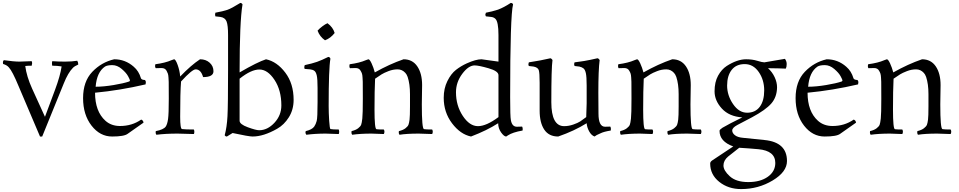

<svg xmlns="http://www.w3.org/2000/svg" viewBox="-41 -915 6570 1315"><path d="M92 -493 176 -496Q179 -491 179 -481L176 -465Q145 -465 132 -463Q141 -392 179 -308L267 -115L336 -300Q372 -397 381 -460Q351 -465 317 -465Q315 -472 315 -481.5Q315 -491 317 -496Q357 -493 404.5 -493Q452 -493 488 -499Q495 -488 495 -473Q470 -462 459 -451Q425 -417 396 -344L248 20H233L85 -328Q44 -427 20 -453Q7 -469 -20 -477Q-21 -480 -21 -488Q-21 -496 -15 -503Q54 -493 92 -493Z M781 -52Q863 -52 926 -96Q940 -91 942 -75L834 1Q810 20 727 20Q644 20 586 -54.5Q528 -129 528 -243Q528 -357 591 -423Q654 -489 741 -509Q817 -509 875 -458Q910 -428 924 -380Q927 -368 952 -367Q958 -360 958 -352.5Q958 -345 956 -337Q780 -296 610 -280Q610 -152 681 -88Q721 -52 781 -52ZM844 -357Q849 -360 849 -364.5Q849 -369 836.5 -392.5Q824 -416 793 -442.5Q762 -469 728 -469Q694 -469 678 -459Q622 -421 614 -321Q668 -321 737 -332.5Q806 -344 844 -357Z M1065 -449 1026 -448Q1021 -453 1021 -463L1023 -475Q1091 -484 1134 -503Q1148 -509 1151 -509Q1162 -509 1176 -469.5Q1190 -430 1193 -391Q1268 -469 1329 -509Q1369 -509 1395 -485.5Q1421 -462 1421 -427Q1421 -387 1350 -387Q1335 -440 1299 -440Q1275 -440 1199 -357Q1193 -281 1193 -115Q1193 -32 1206 -31Q1229 -28 1287 -28Q1290 -21 1290 -12Q1290 -3 1287 3L1175 0Q1093 0 1030 8Q1025 2 1025 -9L1026 -17Q1079 -27 1094 -48Q1105 -64 1110 -99.5Q1115 -135 1115 -239Q1115 -343 1114.5 -354Q1114 -365 1113 -383Q1112 -401 1109 -410Q1106 -419 1100 -430Q1090 -449 1065 -449Z M1600 -88Q1600 -64 1656 -43.5Q1712 -23 1734 -23Q1791 -23 1838.5 -74Q1886 -125 1886 -193Q1886 -297 1839 -368Q1792 -439 1735.5 -439Q1679 -439 1600 -376ZM1970 -231Q1970 -164 1937.5 -112Q1905 -60 1857 -33Q1764 20 1689 20Q1663 20 1552 -4L1513 20Q1503 20 1498 11Q1513 -44 1517 -119.5Q1521 -195 1521 -439V-675Q1521 -741 1511 -767.5Q1501 -794 1469 -799L1434 -803Q1432 -811 1432 -815L1434 -828Q1488 -838 1516 -847.5Q1544 -857 1605 -895Q1614 -895 1620 -885Q1600 -768 1600 -419Q1722 -490 1781 -509Q1856 -493 1913 -417.5Q1970 -342 1970 -231Z M2279 3 2189 0Q2119 0 2057 8Q2051 0 2051 -9L2053 -17Q2096 -27 2111 -48Q2122 -64 2128 -86.5Q2134 -109 2134 -216V-312Q2134 -374 2128.5 -398Q2123 -422 2112 -430Q2101 -438 2083 -440L2046 -443Q2043 -447 2043 -456L2046 -469Q2098 -480 2130.5 -491.5Q2163 -503 2207 -525Q2218 -525 2222 -513Q2210 -445 2210 -189Q2210 -143 2213.5 -87.5Q2217 -32 2223 -31Q2238 -28 2279 -28Q2282 -21 2282 -12Q2282 -3 2279 3ZM2185 -639Q2149 -664 2134 -705Q2146 -719 2166.5 -734.5Q2187 -750 2202 -756Q2240 -728 2251 -689Q2223 -653 2185 -639Z M2395 -449 2356 -448Q2352 -453 2352 -461Q2352 -469 2354 -475Q2422 -484 2465 -503Q2479 -509 2482 -509Q2491 -509 2504 -481Q2517 -453 2526 -419Q2627 -476 2723 -509Q2784 -509 2817 -460.5Q2850 -412 2850 -332L2848 -200Q2848 -33 2863 -30.5Q2878 -28 2919 -28Q2923 -21 2923 -13Q2923 -5 2919 3L2827 0Q2744 0 2695 8Q2690 2 2690 -9L2691 -17Q2720 -24 2736 -36.5Q2752 -49 2756.5 -60.5Q2761 -72 2764 -95.5Q2767 -119 2767 -187V-270Q2767 -340 2751 -388Q2744 -407 2735 -416Q2713 -440 2682 -440Q2651 -440 2620 -428Q2589 -416 2573 -406Q2557 -396 2528 -376Q2524 -297 2524 -164.5Q2524 -32 2537.5 -30Q2551 -28 2588 -28Q2592 -21 2592 -13Q2592 -5 2588 3L2503 0Q2427 0 2371 8Q2366 2 2366 -9L2367 -17Q2396 -24 2412 -36.5Q2428 -49 2432.5 -60.5Q2437 -72 2440.5 -103.5Q2444 -135 2444 -239Q2444 -343 2443.5 -354.5Q2443 -366 2442 -384Q2441 -402 2438 -411Q2435 -420 2429 -430Q2419 -449 2395 -449Z M3453 -249Q3453 -116 3458 -92Q3466 -47 3499 -47Q3511 -47 3535 -48Q3539 -41 3539 -31L3538 -21Q3470 -9 3438 12L3426 20Q3411 20 3391 -8Q3371 -36 3371 -71Q3293 -21 3185 20Q3112 5 3055 -70.5Q2998 -146 2998 -245Q2998 -309 3023 -359.5Q3048 -410 3082 -436.5Q3116 -463 3156 -481Q3218 -509 3257 -509Q3261 -509 3373 -493V-675Q3373 -766 3352 -786Q3341 -797 3323 -799L3287 -803Q3283 -811 3283 -815L3287 -828Q3330 -836 3370 -849Q3410 -864 3457 -895Q3469 -895 3473 -885Q3453 -809 3453 -249ZM3373 -113V-400Q3373 -428 3305 -447.5Q3237 -467 3210 -467Q3168 -467 3125 -409.5Q3082 -352 3082 -283Q3082 -192 3128.5 -121.5Q3175 -51 3232.5 -51Q3290 -51 3373 -113Z M4051 -516Q4060 -514 4066 -504Q4057 -436 4057 -280L4058 -137Q4058 -47 4103 -47L4139 -48Q4143 -41 4143 -32L4142 -21Q4093 -13 4072 -2L4046 10Q4041 13 4031 20Q4009 12 3994 -15.5Q3979 -43 3977 -71Q3892 -18 3782 20Q3718 20 3686.5 -27.5Q3655 -75 3655 -157V-348Q3655 -416 3649 -434.5Q3643 -453 3614 -459L3581 -463Q3578 -469 3578 -476L3581 -488Q3598 -491 3658 -501L3729 -516Q3737 -514 3743 -504Q3735 -449 3735 -215Q3735 -51 3823 -51Q3854 -51 3885.5 -62Q3917 -73 3933 -83.5Q3949 -94 3974 -113Q3977 -179 3977 -208V-329Q3977 -390 3971.5 -414Q3966 -438 3955.5 -446.5Q3945 -455 3927 -459L3894 -463L3891 -476L3894 -488Q3904 -490 3930.5 -493Q3957 -496 4001 -505Q4045 -514 4051 -516Z M4235 -449 4196 -448Q4192 -453 4192 -461Q4192 -469 4194 -475Q4262 -484 4305 -503Q4319 -509 4322 -509Q4331 -509 4344 -481Q4357 -453 4366 -419Q4467 -476 4563 -509Q4624 -509 4657 -460.5Q4690 -412 4690 -332L4688 -200Q4688 -33 4703 -30.5Q4718 -28 4759 -28Q4763 -21 4763 -13Q4763 -5 4759 3L4667 0Q4584 0 4535 8Q4530 2 4530 -9L4531 -17Q4560 -24 4576 -36.5Q4592 -49 4596.5 -60.5Q4601 -72 4604 -95.5Q4607 -119 4607 -187V-270Q4607 -340 4591 -388Q4584 -407 4575 -416Q4553 -440 4522 -440Q4491 -440 4460 -428Q4429 -416 4413 -406Q4397 -396 4368 -376Q4364 -297 4364 -164.5Q4364 -32 4377.5 -30Q4391 -28 4428 -28Q4432 -21 4432 -13Q4432 -5 4428 3L4343 0Q4267 0 4211 8Q4206 2 4206 -9L4207 -17Q4236 -24 4252 -36.5Q4268 -49 4272.5 -60.5Q4277 -72 4280.5 -103.5Q4284 -135 4284 -239Q4284 -343 4283.5 -354.5Q4283 -366 4282 -384Q4281 -402 4278 -411Q4275 -420 4269 -430Q4259 -449 4235 -449Z M5009 -59Q4974 -40 4974 -21.5Q4974 -3 4993 11.5Q5012 26 5049 29L5195 44Q5349 59 5349 188Q5349 262 5251 321Q5153 380 5035 380Q4947 380 4885 330.5Q4823 281 4823 205Q4823 194 4835 185L4981 88Q4887 54 4887 -19Q4887 -27 4907 -40Q4951 -66 5043 -111Q4953 -117 4903 -171.5Q4853 -226 4853 -289.5Q4853 -353 4877 -396.5Q4901 -440 4936 -463Q5008 -509 5069 -509Q5112 -509 5146 -498.5Q5180 -488 5194 -488L5335 -512Q5347 -496 5347 -476.5Q5347 -457 5341 -445Q5301 -447 5219 -448Q5248 -422 5264.5 -386.5Q5281 -351 5281 -317Q5280 -250 5241.5 -206Q5203 -162 5110 -112ZM5269 201Q5269 118 5154 107Q5089 101 5022 97L4946 157Q4914 184 4914 218.5Q4914 253 4957.5 292.5Q5001 332 5084 332Q5167 332 5218 295.5Q5269 259 5269 201ZM4939 -329Q4939 -262 4979.5 -202.5Q5020 -143 5076 -143Q5132 -143 5162.5 -183.5Q5193 -224 5193 -296Q5193 -368 5155.5 -422Q5118 -476 5059.5 -476Q5001 -476 4970 -436Q4939 -396 4939 -329Z M5661 -52Q5743 -52 5806 -96Q5820 -91 5822 -75L5714 1Q5690 20 5607 20Q5524 20 5466 -54.5Q5408 -129 5408 -243Q5408 -357 5471 -423Q5534 -489 5621 -509Q5697 -509 5755 -458Q5790 -428 5804 -380Q5807 -368 5832 -367Q5838 -360 5838 -352.5Q5838 -345 5836 -337Q5660 -296 5490 -280Q5490 -152 5561 -88Q5601 -52 5661 -52ZM5724 -357Q5729 -360 5729 -364.5Q5729 -369 5716.5 -392.5Q5704 -416 5673 -442.5Q5642 -469 5608 -469Q5574 -469 5558 -459Q5502 -421 5494 -321Q5548 -321 5617 -332.5Q5686 -344 5724 -357Z M5946 -449 5907 -448Q5903 -453 5903 -461Q5903 -469 5905 -475Q5973 -484 6016 -503Q6030 -509 6033 -509Q6042 -509 6055 -481Q6068 -453 6077 -419Q6178 -476 6274 -509Q6335 -509 6368 -460.5Q6401 -412 6401 -332L6399 -200Q6399 -33 6414 -30.5Q6429 -28 6470 -28Q6474 -21 6474 -13Q6474 -5 6470 3L6378 0Q6295 0 6246 8Q6241 2 6241 -9L6242 -17Q6271 -24 6287 -36.5Q6303 -49 6307.5 -60.5Q6312 -72 6315 -95.5Q6318 -119 6318 -187V-270Q6318 -340 6302 -388Q6295 -407 6286 -416Q6264 -440 6233 -440Q6202 -440 6171 -428Q6140 -416 6124 -406Q6108 -396 6079 -376Q6075 -297 6075 -164.5Q6075 -32 6088.5 -30Q6102 -28 6139 -28Q6143 -21 6143 -13Q6143 -5 6139 3L6054 0Q5978 0 5922 8Q5917 2 5917 -9L5918 -17Q5947 -24 5963 -36.5Q5979 -49 5983.5 -60.5Q5988 -72 5991.5 -103.5Q5995 -135 5995 -239Q5995 -343 5994.5 -354.5Q5994 -366 5993 -384Q5992 -402 5989 -411Q5986 -420 5980 -430Q5970 -449 5946 -449Z"/></svg>

Font: Rosarivo
Style: Regular
Weight: 400
Designer: Pablo Ugerman
Foundry: Pablo Ugerman
Version: Version 1.003